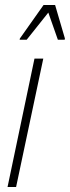

<svg xmlns="http://www.w3.org/2000/svg" viewBox="-20 -743 278 763"><path d="M10 0 117 -510H152L44 0ZM58 -585 59 -590 153 -723H199L238 -590L237 -585H210L172 -693L86 -585Z"/></svg>

Font: Saira Condensed Thin
Style: Italic
Weight: 250
Width: 3
Italic angle: -12°
Designer: Hector Gatti with collaboration of the Omnibus-Type team
Foundry: Omnibus-Type
Version: Version 1.101